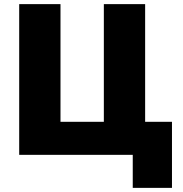

<svg xmlns="http://www.w3.org/2000/svg" viewBox="-20 -750 886 930"><path d="M683 -160H813V160H623V0H73V-730H273V-160H483V-730H683Z"/></svg>

Font: Mplus 1p Black
Style: Regular
Weight: 900
Version: Version 1.061